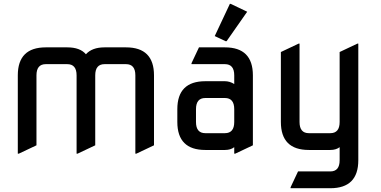

<svg xmlns="http://www.w3.org/2000/svg" viewBox="-20 -785 1993 1005"><path d="M73.2 19.5V-390.6Q73.2 -537.1 219.7 -537.1H332Q399.4 -537.1 429.7 -501Q461.9 -537.1 527.3 -537.1H639.6Q786.1 -537.1 786.1 -390.6V-24.4L693.4 19.5H688.5V-390.6Q688.5 -449.2 639.6 -449.2H527.3Q478.5 -449.2 478.5 -390.6V-24.4L385.7 19.5H380.9V-390.6Q380.9 -449.2 332 -449.2H219.7Q170.9 -449.2 170.9 -390.6V-24.4L78.1 19.5Z M1054.7 -87.9H1157.2Q1206.1 -87.9 1206.1 -146.5V-213.4Q1206.1 -272 1157.2 -272H1054.7Q1005.9 -272 1005.9 -213.4V-146.5Q1005.9 -87.9 1054.7 -87.9ZM1054.7 0Q908.2 0 908.2 -146.5V-213.4Q908.2 -359.9 1054.7 -359.9H1157.2Q1182.6 -359.9 1206.1 -345.2V-390.6Q1206.1 -449.2 1157.2 -449.2H982.4V-454.1L1021.5 -537.1H1157.2Q1303.7 -537.1 1303.7 -390.6V-24.4L1210.9 19.5H1206.1V-14.6Q1187.5 0 1157.2 0ZM1183.1 -764.6H1188L1273.9 -723.6L1166 -569.3H1161.1L1104 -596.2Z M1596.7 0Q1450.2 0 1450.2 -146.5V-512.7L1543 -556.6H1547.9V-146.5Q1547.9 -87.9 1596.7 -87.9H1709Q1757.8 -87.9 1757.8 -146.5V-512.7L1850.6 -556.6H1855.5V53.7Q1855.5 200.2 1709 200.2H1501V195.3L1540 112.3H1709Q1757.8 112.3 1757.8 53.7V-14.6Q1738.8 0 1709 0Z"/></svg>

Font: Nova Square
Style: Book
Weight: 400
Version: Version 2.000